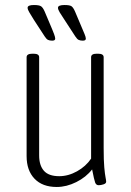

<svg xmlns="http://www.w3.org/2000/svg" viewBox="-20 -738 523 765"><path d="M206 7Q149 7 117.5 -26Q86 -59 86 -116V-510Q86 -524 109 -524H114Q136 -524 136 -510V-119Q136 -79 155 -57.5Q174 -36 216 -36Q252 -36 287 -55.5Q322 -75 343 -106V-510Q343 -524 365 -524H371Q393 -524 393 -510V-149Q393 -98 395.5 -71Q398 -44 400.5 -31.5Q403 -19 403 -14Q403 -7 392.5 -3.5Q382 0 373 0Q363 0 359 -11Q355 -22 347 -63Q323 -32 284 -12.5Q245 7 206 7ZM310 -576Q300 -576 293.5 -579Q287 -582 280 -593L237 -659Q225 -677 218 -688.5Q211 -700 211 -707Q211 -718 237 -718Q258 -718 265 -713Q272 -708 279 -692L309 -621Q312 -614 317 -602Q322 -590 322 -584Q322 -576 310 -576ZM188 -576Q178 -576 171.5 -579Q165 -582 158 -593L115 -659Q104 -677 97 -688.5Q90 -700 90 -707Q90 -718 115 -718Q136 -718 143.5 -713Q151 -708 158 -692L188 -621Q191 -614 195.5 -602Q200 -590 200 -584Q200 -576 188 -576Z"/></svg>

Font: Asap Condensed ExtraLight
Style: Regular
Weight: 200
Width: 3
Designer: Pablo Cosgaya
Foundry: Omnibus-Type
Version: Version 3.001; ttfautohint (v1.8.4.7-5d5b)